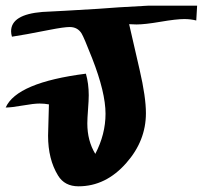

<svg xmlns="http://www.w3.org/2000/svg" viewBox="-45 -655 713 675"><path d="M648 -635 645 -583Q625 -588 603 -588Q575 -588 519.5 -578.5Q464 -569 435 -569Q422 -569 409 -570Q415 -542 446 -409Q468 -314 468 -257Q468 -160 399 -82Q327 0 231 0Q182 0 159 -38Q124 -95 124 -178Q124 -196 125.5 -233Q127 -270 127 -288Q111 -291 94 -291Q74 -291 34.5 -284Q-5 -277 -25 -277Q14 -365 257 -396Q267 -361 267 -320Q267 -303 264.5 -270.5Q262 -238 262 -221Q262 -160 290 -114Q326 -183 326 -255Q326 -330 279 -450Q250 -524 242 -537Q228 -560 200 -560Q180 -560 129 -550Q38 -532 -3 -526Q-6 -536 -6 -545Q-6 -604 104 -613Q169 -616 300 -624Q359 -629 475 -635Z"/></svg>

Font: To Be Continued
Style: Regular
Weight: 400
Version: Macromedia Fontographer 4.1.4 9/2/97